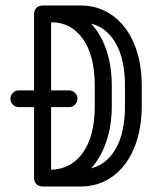

<svg xmlns="http://www.w3.org/2000/svg" viewBox="-20 -679 585 699"><path d="M49 -289Q36 -289 27 -298Q18 -307 18 -320Q18 -332 27 -341Q36 -350 49 -350H104V-625Q104 -659 138 -659H273Q340 -659 390.5 -622Q441 -585 468.5 -519Q496 -453 496 -366V-293Q496 -207 468.5 -140.5Q441 -74 390.5 -37Q340 0 273 0H138Q104 0 104 -34V-289ZM231 -289H166V-61Q240 -63 282.5 -124Q325 -185 325 -293V-366Q325 -476 282 -537Q239 -598 166 -598V-350H231Q244 -350 253 -341Q262 -332 262 -320Q262 -307 253 -298Q244 -289 231 -289ZM387 -293Q387 -222 367 -163.5Q347 -105 312 -66Q370 -81 402.5 -139.5Q435 -198 435 -293V-366Q435 -461 402.5 -519.5Q370 -578 312 -593Q348 -554 367.5 -496Q387 -438 387 -366Z"/></svg>

Font: Libertine Sup Medium
Style: Regular
Weight: 500
Designer: Bastien Sozeau
Foundry: NBR — Bastien Sozeau
Version: Version 2.003; ttfautohint (v1.8.4.7-5d5b);gftools[0.9.33]